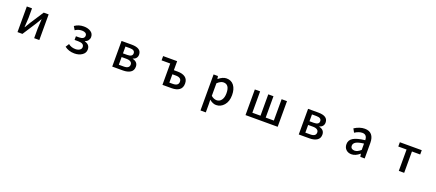

<svg xmlns="http://www.w3.org/2000/svg" viewBox="111 -2105 8778 3869"><g transform="rotate(20 4500.0 -170.5)"><path d="M266.6 0V-549.8H377.9V-344.7Q377.9 -313.5 366.2 -144.5H372.1Q380.9 -161.1 406.2 -203.1Q431.6 -245.1 441.4 -261.7L628.9 -549.8H734.4V0H624V-205.1Q624 -249 634.8 -406.2H629.9Q618.2 -385.7 559.6 -289.1L372.1 0Z M1488.3 12.7Q1366.2 12.7 1278.3 -54.7L1325.2 -128.9Q1389.6 -77.1 1478.5 -77.1Q1532.2 -77.1 1568.4 -101.1Q1604.5 -125 1604.5 -164.1Q1604.5 -245.1 1481.4 -245.1H1401.4V-324.2H1468.8Q1525.4 -324.2 1554.2 -344.7Q1583 -365.2 1583 -401.4Q1583 -436.5 1555.2 -455.1Q1527.3 -473.6 1480.5 -473.6Q1401.4 -473.6 1335.9 -428.7L1291 -503.9Q1376 -564.5 1486.3 -564.5Q1575.2 -564.5 1635.3 -525.4Q1695.3 -486.3 1695.3 -413.1Q1695.3 -374 1671.9 -341.3Q1648.4 -308.6 1605.5 -293V-288.1Q1717.8 -259.8 1717.8 -153.3Q1717.8 -78.1 1650.4 -32.7Q1583 12.7 1488.3 12.7Z M2297.9 0V-549.8H2515.6Q2724.6 -549.8 2724.6 -409.2Q2724.6 -366.2 2700.7 -335.9Q2676.8 -305.7 2632.8 -293V-288.1Q2747.1 -261.7 2747.1 -158.2Q2747.1 -78.1 2687 -39.1Q2627 0 2526.4 0ZM2410.2 -324.2H2502Q2613.3 -324.2 2613.3 -397.5Q2613.3 -470.7 2505.9 -470.7H2410.2ZM2410.2 -80.1H2515.6Q2634.8 -80.1 2634.8 -165Q2634.8 -202.1 2603.5 -223.6Q2572.3 -245.1 2511.7 -245.1H2410.2Z M3375 0V-458H3189.5V-549.8H3490.2V-356.4H3571.3Q3674.8 -356.4 3734.9 -313Q3794.9 -269.5 3794.9 -179.7Q3794.9 -87.9 3734.9 -43.9Q3674.8 0 3571.3 0ZM3490.2 -89.8H3562.5Q3684.6 -89.8 3684.6 -179.7Q3684.6 -268.6 3562.5 -268.6H3490.2Z M4271.5 222.7V-549.8H4365.2L4375 -490.2H4377.9Q4466.8 -564.5 4546.9 -564.5Q4650.4 -564.5 4707.5 -488.8Q4764.6 -413.1 4764.6 -284.2Q4764.6 -147.5 4694.8 -67.4Q4625 12.7 4527.3 12.7Q4455.1 12.7 4382.8 -48.8L4385.7 44.9V222.7ZM4505.9 -82Q4567.4 -82 4606.4 -135.3Q4645.5 -188.5 4645.5 -282.2Q4645.5 -467.8 4516.6 -467.8Q4455.1 -467.8 4385.7 -401.4V-131.8Q4443.4 -82 4505.9 -82Z M5156.2 0V-549.8H5269.5V-91.8H5444.3V-549.8H5555.7V-91.8H5730.5V-549.8H5845.7V0Z M6297.9 0V-549.8H6515.6Q6724.6 -549.8 6724.6 -409.2Q6724.6 -366.2 6700.7 -335.9Q6676.8 -305.7 6632.8 -293V-288.1Q6747.1 -261.7 6747.1 -158.2Q6747.1 -78.1 6687 -39.1Q6627 0 6526.4 0ZM6410.2 -324.2H6502Q6613.3 -324.2 6613.3 -397.5Q6613.3 -470.7 6505.9 -470.7H6410.2ZM6410.2 -80.1H6515.6Q6634.8 -80.1 6634.8 -165Q6634.8 -202.1 6603.5 -223.6Q6572.3 -245.1 6511.7 -245.1H6410.2Z M7429.7 12.7Q7358.4 12.7 7313 -30.8Q7267.6 -74.2 7267.6 -146.5Q7267.6 -234.4 7346.2 -282.2Q7424.8 -330.1 7596.7 -349.6Q7594.7 -469.7 7492.2 -469.7Q7418.9 -469.7 7333 -414.1L7290 -492.2Q7403.3 -564.5 7511.7 -564.5Q7612.3 -564.5 7662.1 -503.9Q7711.9 -443.4 7711.9 -331.1V0H7618.2L7607.4 -63.5H7604.5Q7516.6 12.7 7429.7 12.7ZM7464.8 -78.1Q7527.3 -78.1 7596.7 -141.6V-277.3Q7478.5 -263.7 7428.7 -233.4Q7378.9 -203.1 7378.9 -154.3Q7378.9 -116.2 7402.3 -97.2Q7425.8 -78.1 7464.8 -78.1Z M8443.4 0V-458H8265.6V-549.8H8735.4V-458H8558.6V0Z"/></g></svg>

Font: GenEi Gothic M SemiBold
Style: Regular
Weight: 500
Designer: o_tamon (Modified); [Source Han Sans]
Ryoko NISHIZUKA  (kana & ideographs); Paul D. Hunt (Latin, Greek & Cyrillic); Wenl
Version: Version 1.1a;Original Version 1.004